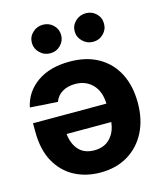

<svg xmlns="http://www.w3.org/2000/svg" viewBox="-115 -849 792 939"><g transform="rotate(-15 281.5 -379.5)"><path d="M270.5 -556.6Q354.5 -556.6 415 -522.5Q475.6 -488.3 508.3 -425.3Q541 -362.3 541 -275.4Q541 -191.4 508.5 -127.9Q476.1 -64.5 417 -28.8Q357.9 6.8 277.3 6.8Q205.1 6.8 146.7 -23.9Q88.4 -54.7 54.2 -116.2Q20 -177.7 20 -270.5V-311.5H391.6Q389.6 -374 355.7 -408.9Q321.8 -443.8 268.1 -443.8Q230.5 -443.8 203.1 -427.7Q175.8 -411.6 164.6 -380.9L24.9 -390.1Q41 -465.8 105.2 -511.2Q169.4 -556.6 270.5 -556.6ZM276.4 -106Q327.1 -106 356.7 -137.5Q386.2 -168.9 391.1 -218.3H165Q170.4 -166.5 198.5 -136.2Q226.6 -106 276.4 -106ZM190.9 -620.1Q160.2 -620.1 138.2 -641.6Q116.2 -663.1 116.2 -692.4Q116.2 -722.7 138.2 -743.7Q160.2 -764.6 190.9 -764.6Q221.7 -764.6 243.2 -743.7Q264.6 -722.7 264.6 -692.4Q264.6 -663.1 243.2 -641.6Q221.7 -620.1 190.9 -620.1ZM408.2 -620.1Q377.4 -620.1 355.2 -641.6Q333 -663.1 333 -692.4Q333 -722.7 355.2 -743.7Q377.4 -764.6 408.2 -764.6Q439 -764.6 460.4 -743.7Q481.9 -722.7 481.4 -692.4Q481.9 -663.1 460.4 -641.6Q439 -620.1 408.2 -620.1Z"/></g></svg>

Font: Inter Tight
Style: Bold
Weight: 700
Designer: Rasmus Andersson
Foundry: rsms
Version: Version 3.004; ttfautohint (v1.8.4.7-5d5b)